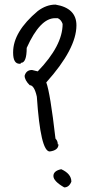

<svg xmlns="http://www.w3.org/2000/svg" viewBox="-20 -734 392 834"><path d="M221 -714Q312 -699 312 -624Q312 -522 181 -376Q198 -331 221 -132Q231 -122 231 -107H234Q234 -81 196 -76Q156 -76 140 -314Q129 -364 109 -364Q87 -386 87 -405Q94 -430 119 -430L144 -424Q252 -536 252 -630Q246 -648 231 -655H219Q154 -655 96 -526Q96 -461 71 -461L69 -457H65Q37 -457 37 -505V-507Q37 -596 144 -686Q181 -714 221 -714ZM246 1Q290 21 290 55Q280 80 259 80Q212 53 212 30.5Q212 8 246 1Z"/></svg>

Font: Just Me Again Down Here
Style: Regular
Weight: 400
Designer: Kimberly Geswein
Foundry: Kimberly Geswein
Version: Version 1.002 2007